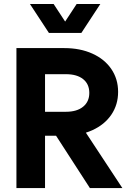

<svg xmlns="http://www.w3.org/2000/svg" viewBox="-20 -950 658 970"><path d="M63 -707H207.5V0H63ZM205.6 -385.3H313Q368.7 -385.3 399.9 -410.9Q431.2 -436.5 431.2 -480.5Q431.2 -525.4 399.9 -550.3Q368.7 -575.2 313 -575.2H205.6V-707H305.2Q384.8 -707 446.5 -679.2Q508.3 -651.4 542.5 -601.1Q576.7 -550.8 576.7 -485.8Q576.7 -420.9 542.5 -370.6Q508.3 -320.3 446.5 -292.2Q384.8 -264.2 305.2 -264.2H205.6ZM228.5 -317.9H388.7L598.1 0H434.1ZM227.1 -783.7H346.7L251 -929.7H131.3ZM271.5 -783.7H391.1L486.8 -929.7H367.2Z"/></svg>

Font: Wanted Sans Std Variable
Style: Regular
Weight: 400
Designer: Original Design by Kil Hyung-jin and Kang Hanbin, Wanted Lab, Inc;
Foundry: Wanted Lab, Inc.
Version: Version 1.003;Glyphs 3.2 (3227)